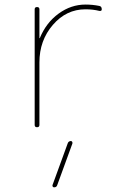

<svg xmlns="http://www.w3.org/2000/svg" viewBox="-20 -550 540 830"><path d="M272.5 70.3Q275.4 60.5 286.1 59.6Q290 59.6 292 63Q293.9 66.4 293 70.3L227.5 250Q224.6 259.8 213.9 259.8Q210 259.8 208 256.8Q206.1 253.9 207 250ZM129.9 -9.8V-509.8Q129.9 -519.5 140.1 -519.5Q150.4 -519.5 150.4 -509.8V-385.7Q150.4 -384.8 151.4 -384.8Q152.3 -384.8 152.3 -385.7Q179.7 -452.1 233.4 -491.2Q287.1 -530.3 349.6 -530.3Q379.9 -530.3 409.2 -524.4Q419.9 -522.5 419.9 -509.8Q419.9 -501 409.2 -502.9Q381.8 -509.8 349.6 -509.8Q266.6 -509.8 208.5 -442.4Q150.4 -375 150.4 -280.3V-9.8Q150.4 0 140.1 0Q129.9 0 129.9 -9.8Z"/></svg>

Font: Rounded Mgen+ 1m thin
Style: Regular
Weight: 100
Designer: [Source Han Sans]
Ryoko NISHIZUKA  (kana & ideographs); Paul D. Hunt (Latin, Greek & Cyrillic); Wenlong ZHANG  (bopomofo
Version: Version 1.059.20150602